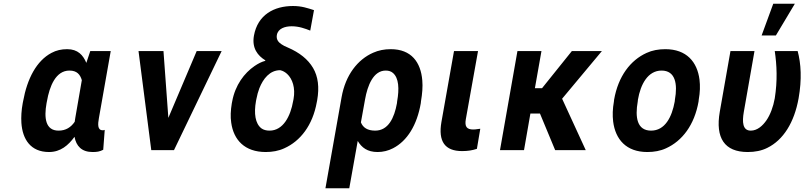

<svg xmlns="http://www.w3.org/2000/svg" viewBox="-20 -800 4288 1023"><path d="M338 -538C307 -538 280 -532 254 -518C175 -476 125 -382 103 -260L101 -250C94 -212 92 -177 94 -145C100 -58 143 10 241 10C303 10 344 -26 377 -71C386 -22 415 10 473 10C496 10 511 8 530 -2L538 -108C535 -106 531 -106 527 -106C499 -106 501 -138 507 -171L570 -528H461L440 -465C423 -506 395 -538 338 -538ZM416 -373 381 -171C380 -164 379 -158 378 -151C358 -122 331 -104 292 -104C222 -104 214 -172 228 -250L230 -260C244 -341 277 -424 350 -424C390 -424 407 -403 416 -373Z M877 -172 851 -528H718L786 0H907L1161 -528H1028Z M1534 -660C1573 -660 1605 -648 1633 -637L1653 -746C1618 -757 1588 -768 1541 -768C1440 -768 1353 -721 1333 -610C1321 -543 1354 -503 1393 -479L1394 -476C1374 -471 1355 -461 1336 -448C1282 -411 1233 -347 1217 -259L1215 -249C1209 -212 1207 -178 1212 -146C1225 -54 1284 10 1396 10C1431 10 1465 4 1495 -10C1580 -48 1646 -132 1668 -256L1670 -266C1682 -335 1675 -392 1648 -438C1621 -484 1576 -520 1513 -547C1499 -553 1488 -558 1480 -564C1465 -574 1451 -588 1455 -613C1461 -648 1498 -660 1534 -660ZM1344 -262 1346 -272C1350 -293 1355 -312 1362 -330C1382 -380 1417 -426 1473 -426C1487 -423 1499 -416 1510 -406C1538 -380 1555 -332 1544 -272L1542 -262C1528 -181 1489 -104 1416 -104C1399 -104 1384 -108 1373 -116C1340 -141 1332 -195 1344 -262Z M1992 10C2021 10 2049 3 2074 -10C2150 -49 2202 -134 2222 -250L2223 -260C2230 -301 2233 -338 2230 -372C2222 -468 2172 -538 2062 -538C2028 -538 1997 -532 1968 -519C1886 -483 1821 -401 1800 -282L1714 203H1841L1886 -49C1907 -14 1937 10 1992 10ZM1979 -104C1938 -104 1914 -120 1903 -148L1925 -270C1938 -344 1969 -424 2035 -424C2051 -424 2064 -420 2074 -411C2105 -384 2108 -327 2096 -260L2095 -250C2081 -172 2049 -104 1979 -104Z M2442 5C2473 5 2497 1 2521 -7L2539 -114L2523 -112C2517 -111 2510 -110 2502 -110C2467 -110 2455 -125 2462 -165L2527 -528H2399L2332 -150C2314 -47 2350 5 2442 5Z M2857 -195 2938 0H3101L2975 -274L3187 -528H3027L2868 -330H2830L2865 -528H2737L2644 0H2772L2806 -195Z M3252 -269 3251 -259C3244 -220 3243 -185 3247 -152C3259 -58 3316 10 3429 10C3465 10 3499 4 3529 -10C3615 -49 3680 -134 3702 -259L3703 -269C3710 -308 3711 -343 3707 -376C3695 -470 3638 -538 3525 -538C3489 -538 3455 -532 3425 -518C3339 -479 3274 -394 3252 -269ZM3576 -269 3575 -259C3560 -176 3523 -104 3449 -104C3374 -104 3363 -175 3378 -259L3379 -269C3393 -351 3432 -424 3505 -424C3579 -424 3591 -352 3576 -269Z M3964 10C4003 10 4038 3 4068 -12C4154 -54 4212 -148 4235 -276C4253 -378 4248 -461 4230 -528H4108C4119 -453 4123 -371 4108 -276C4100 -231 4084 -188 4063 -158C4044 -131 4016 -104 3980 -104C3936 -104 3934 -151 3943 -203L4000 -528H3872L3815 -204C3791 -65 3840 10 3964 10ZM4100 -780 4038 -611H4114L4215 -780Z"/></svg>

Font: Asimov
Style: NarIt
Weight: 500
Designer: Google
Version: Version 2.000980; 2014